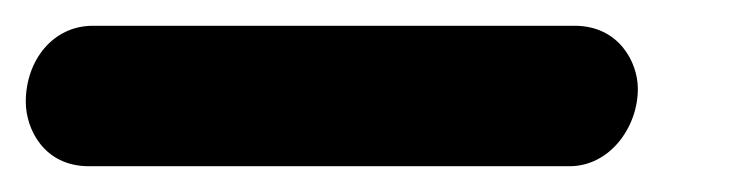

<svg xmlns="http://www.w3.org/2000/svg" viewBox="-52 -20 572 149"><path d="M17 109H390C421 109 443 79 443 49C443 28 428 0 394 0H20C-11 0 -32 27 -32 59C-32 80 -18 109 17 109Z"/></svg>

Font: SN Pro Semibold
Style: Italic
Weight: 600
Italic angle: -9°
Designer: Tobias Whetton
Foundry: Supernotes
Version: Version 1.001;Glyphs 3.2 (3249)